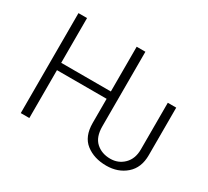

<svg xmlns="http://www.w3.org/2000/svg" viewBox="-144 -948 1293 1194"><g transform="rotate(30 503.0 -350.5)"><path d="M107.4 0V-717.8H168.9V-396.5H525.4V-717.8H587.9V-182.6Q587.9 -105.5 628.4 -68.8Q668.9 -32.2 730.5 -32.2Q788.1 -32.2 827.6 -71.3Q867.2 -110.4 867.2 -177.7V-512.7H927.7V-170.9Q927.7 -81.1 871.1 -31.7Q814.5 17.6 730.5 17.6Q642.6 17.6 584 -27.8Q525.4 -73.2 525.4 -170.9V-343.8H168.9V0Z"/></g></svg>

Font: Gothic A1 Light
Style: Regular
Weight: 300
Version: Version 2.50